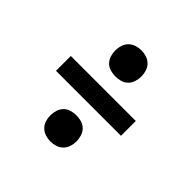

<svg xmlns="http://www.w3.org/2000/svg" viewBox="-157 -797 915 915"><g transform="rotate(45 300.0 -340.0)"><path d="M300 -471Q282 -471 265 -476Q248 -481 235.5 -493.5Q223 -506 217.5 -523.5Q212 -541 212 -559Q212 -577 217.5 -594Q223 -611 235.5 -623.5Q248 -636 265 -641.5Q282 -647 300 -647Q318 -647 335 -641.5Q352 -636 364.5 -623.5Q377 -611 382.5 -594Q388 -577 388 -559Q388 -541 382.5 -523.5Q377 -506 364.5 -493.5Q352 -481 335 -476Q318 -471 300 -471ZM81 -290V-390H519V-290ZM300 -33Q282 -33 265 -38.5Q248 -44 235.5 -56.5Q223 -69 217.5 -86Q212 -103 212 -121Q212 -139 217.5 -156.5Q223 -174 235.5 -186.5Q248 -199 265 -204Q282 -209 300 -209Q318 -209 335 -204Q352 -199 364.5 -186.5Q377 -174 382.5 -156.5Q388 -139 388 -121Q388 -103 382.5 -86Q377 -69 364.5 -56.5Q352 -44 335 -38.5Q318 -33 300 -33Z"/></g></svg>

Font: Iosevka Custom Extended
Style: Bold
Weight: 700
Width: 7
Monospace: yes
Designer: Belleve Invis
Foundry: Belleve Invis
Version: Version 11.2.4; ttfautohint (v1.8.4)